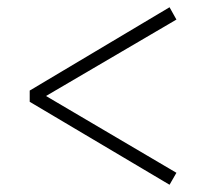

<svg xmlns="http://www.w3.org/2000/svg" viewBox="-20 -599 570 530"><path d="M62 -318V-349L448 -579L467 -545L107 -334L467 -122L448 -89Z"/></svg>

Font: Source Serif Pro Light
Style: Regular
Weight: 300
Designer: Frank Grießhammer
Foundry: Adobe Systems Incorporated
Version: Version 3.001;hotconv 1.0.111;makeotfexe 2.5.65597